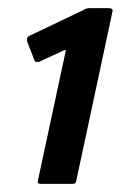

<svg xmlns="http://www.w3.org/2000/svg" viewBox="-20 -711 296 471"><path d="M79 -260Q71 -260 73 -268L141 -585Q142 -590 138 -588L75 -559Q72 -559 69.5 -559Q67 -559 65 -562L47 -608Q44 -619 52 -623L184 -686Q189 -689 192 -690Q195 -691 200 -691H247Q251 -691 254 -689.5Q257 -688 256 -683L167 -267Q166 -263 164.5 -261.5Q163 -260 157 -260Z"/></svg>

Font: Glory Thin SemiBold
Style: Italic
Weight: 600
Italic angle: -12°
Version: Version 1.011